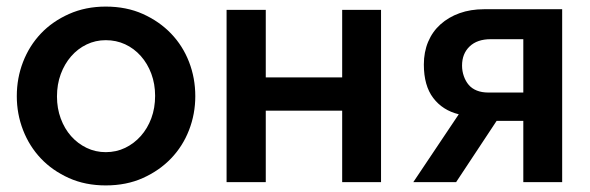

<svg xmlns="http://www.w3.org/2000/svg" viewBox="-20 -553 1792 583"><path d="M301 10Q239 10 189 -12.5Q139 -35 104 -72Q69 -109 50 -158Q31 -207 31 -261Q31 -316 50 -365Q69 -414 104 -451Q139 -488 189.5 -510.5Q240 -533 301 -533Q364 -533 414 -510.5Q464 -488 499.5 -451Q535 -414 554 -365Q573 -316 573 -261Q573 -207 554 -158Q535 -109 499.5 -72Q464 -35 414 -12.5Q364 10 301 10ZM153 -260Q153 -224 164.5 -193Q176 -162 196 -139.5Q216 -117 243 -104Q270 -91 301 -91Q333 -91 360 -104Q387 -117 407.5 -140Q428 -163 439.5 -194Q451 -225 451 -262Q451 -298 439.5 -329Q428 -360 407.5 -383Q387 -406 360 -418.5Q333 -431 301 -431Q270 -431 243 -418Q216 -405 196 -382Q176 -359 164.5 -328Q153 -297 153 -260Z M668 0V-523H787V-318H1019V-523H1137V0H1019V-217H787V0Z M1235 0 1373 -206Q1324 -218 1295.5 -255.5Q1267 -293 1267 -357Q1267 -395 1280 -426Q1293 -457 1317.5 -479Q1342 -501 1375.5 -513Q1409 -525 1450 -525H1687V0H1569V-186H1488L1365 0ZM1569 -272V-434H1470Q1429 -434 1406 -412Q1383 -390 1383 -354Q1383 -337 1388.5 -321.5Q1394 -306 1403.5 -295Q1413 -284 1428 -278Q1443 -272 1463 -272Z"/></svg>

Font: Rising Sun SemiBold
Style: Regular
Weight: 600
Designer: Matt McInerney, Pablo Impallari, Rodrigo Fuenzalida (Raleway font), Stephen Hutchings (Greek), Cristiano Sobral (main ch
Foundry: The Rising Sun Project Authors
Version: Version 4.327; ttfautohint (v1.8.4.7-5d5b-dirty)